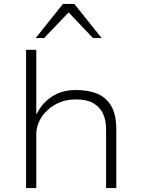

<svg xmlns="http://www.w3.org/2000/svg" viewBox="-20 -959 724 979"><path d="M113 0V-705H165V-379H168Q193 -432 244 -466Q295 -500 367 -500Q433 -500 478.5 -480Q524 -460 548.5 -416Q573 -372 573 -301V0H521V-298Q521 -346 505 -380Q489 -414 455.5 -433Q422 -452 368 -452Q308 -452 262.5 -426.5Q217 -401 191 -360.5Q165 -320 165 -273V0ZM162 -765 301 -939H359L498 -765H454L330 -896L205 -765Z"/></svg>

Font: Nunito Sans 7pt SemiExpanded ExtraLight
Style: Regular
Weight: 250
Width: 6
Designer: Vernon Adams
Foundry: Vernon Adams
Version: Version 3.101;gftools[0.9.27]